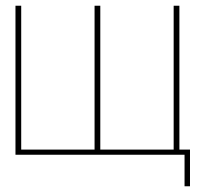

<svg xmlns="http://www.w3.org/2000/svg" viewBox="-20 -540 718 670"><path d="M34 0V-520H54V0ZM310 0V-520H330V0ZM586 0V-520H606V0ZM34 0V-18H630V0ZM624 110V-18H643V110Z"/></svg>

Font: Murecho Thin
Style: Regular
Weight: 100
Designer: Neil Summerour
Foundry: Positype
Version: Version 1.010